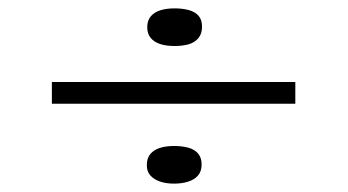

<svg xmlns="http://www.w3.org/2000/svg" viewBox="-20 -520 833 459"><path d="M104 -272V-324H686V-272ZM396 -81Q377 -81 362.5 -86Q348 -91 339.5 -100.5Q331 -110 331 -125Q331 -142 339.5 -152Q348 -162 362.5 -166.5Q377 -171 396 -171Q415 -171 430 -167Q445 -163 453.5 -153Q462 -143 462 -127Q462 -110 453 -100Q444 -90 429 -85.5Q414 -81 396 -81ZM397 -410Q378 -410 363.5 -414.5Q349 -419 340.5 -429Q332 -439 332 -455Q332 -471 340.5 -481Q349 -491 363.5 -495.5Q378 -500 397 -500Q416 -500 431 -496Q446 -492 454.5 -482.5Q463 -473 463 -456Q463 -439 454 -428.5Q445 -418 430.5 -414Q416 -410 397 -410Z"/></svg>

Font: Lexend Peta ExtraLight
Style: Regular
Weight: 250
Version: Version 1.007